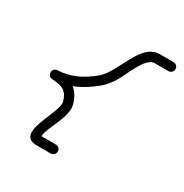

<svg xmlns="http://www.w3.org/2000/svg" viewBox="-159 -691 889 929"><g transform="rotate(30 285.5 -226.0)"><path d="M545.8 -566C545.8 -566 545.8 -566 545.8 -566C520.2 -566 494.5 -566 468.8 -566C362.1 -566 338.7 -390 265.8 -330.4C265.8 -330.4 265.8 -330.4 265.8 -330.4C265.8 -330.4 265.9 -330.4 265.9 -330.4C206.9 -282.7 154.9 -255.2 78.6 -251C62.8 -250.1 54.9 -237.9 55 -225.9C55.1 -213.8 63 -201.7 78.9 -201C133.3 -198.6 161.8 -188.4 178.4 -133.8C178.4 -133.8 178.4 -133.8 178.4 -133.9C178.3 -134 178.3 -134 178.3 -134C194.8 -77.3 42.7 114 175.1 114C200.8 114 226.4 114 252.1 114C265.9 114 277.1 102.8 277.1 89C277.1 75.1 265.9 64 252.1 64C252.1 64 252.1 64 252.1 64C226.4 64 200.8 64 175.1 64C172.9 64 167.7 61.1 168.4 63.2C171.3 71.9 173.6 45.8 174.3 43.3C179 27.9 185.4 13 191.7 -1.7C209.4 -43.5 239.8 -101.7 226.3 -148C226.3 -148 226.3 -148 226.3 -148.1C226.3 -148.2 226.2 -148.2 226.2 -148.2C203.4 -223.7 156.5 -247.7 81.1 -251C65.2 -251.7 57.4 -238.7 57.5 -225.9C57.5 -213 65.5 -200.2 81.3 -201C168.3 -205.9 230.2 -237.3 297.3 -291.6C297.3 -291.6 297.3 -291.6 297.4 -291.6C297.4 -291.6 297.4 -291.6 297.4 -291.6C320.4 -310.5 338.5 -334.5 353.9 -359.8C377.1 -397.8 417.9 -516 468.8 -516C494.5 -516 520.2 -516 545.8 -516C559.6 -516 570.8 -527.1 570.8 -541C570.8 -554.8 559.6 -566 545.8 -566Z"/></g></svg>

Font: FRB American Cursive Guidelines Semibold
Style: Italic
Weight: 600
Italic angle: -25°
Version: Version 2.0;Modular Font Editor K font №1